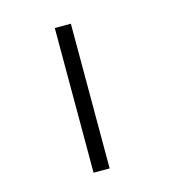

<svg xmlns="http://www.w3.org/2000/svg" viewBox="-89 -642 677 721"><g transform="rotate(-15 250.0 -281.0)"><path d="M187.5 -562.5H250V0H187.5Z"/></g></svg>

Font: Pixel Operator Mono
Style: Regular
Weight: 400
Monospace: yes
Designer: Jayvee Enaguas (HarvettFox96)
Version: 2016.04.25